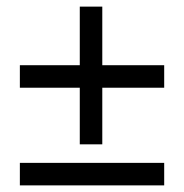

<svg xmlns="http://www.w3.org/2000/svg" viewBox="-20 -574 556 580"><path d="M289 -138H221V-309H40V-377H221V-554H289V-377H476V-309H289ZM40 -14V-82H476V-14Z"/></svg>

Font: Enriqueta
Style: Regular
Weight: 400
Designer: Viviana Monsalve, Gustavo Ibarra
Foundry: Viviana Monsalve, Gustavo Ibarra
Version: Version 1.002